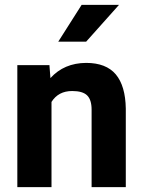

<svg xmlns="http://www.w3.org/2000/svg" viewBox="-20 -770 590 790"><path d="M183.6 -502V-499L187.5 -448.7Q243.7 -510.7 334.5 -511.2Q416.5 -511.2 456.5 -463.9Q496.1 -416.5 497.6 -323.2V-3.4V0H494.1H359.9H356.9V-3.4V-318.8Q356.9 -359.4 338.6 -377.4Q320.3 -395.5 276.9 -395.5Q220.2 -395.5 191.9 -350.6V-3.4V0H188.5H54.2H51.3V-3.4V-498.5V-502H54.2H180.7ZM315.9 -750H469.7L334.5 -598.6H219.7Z"/></svg>

Font: MAUL Bold
Style: Bold
Weight: 700
Designer: MAUL
Version: Version 1.0; 2020; ttfautohint (v1.8.3)